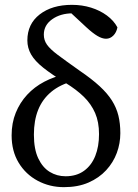

<svg xmlns="http://www.w3.org/2000/svg" viewBox="-20 -760 568 793"><path d="M244 13Q185 13 135.5 -13.5Q86 -40 57 -88Q28 -136 28 -201Q28 -252 45 -294Q62 -336 92 -368.5Q122 -401 163 -422.5Q204 -444 252 -454V-464L285 -426Q228 -411 191.5 -380.5Q155 -350 137.5 -306Q120 -262 120 -204Q120 -144 138 -106Q156 -68 185.5 -50Q215 -32 251 -32Q296 -32 327 -54.5Q358 -77 373.5 -116Q389 -155 389 -206Q389 -256 373 -293Q357 -330 326.5 -360Q296 -390 250 -418Q193 -453 158.5 -480.5Q124 -508 108.5 -535Q93 -562 93 -593Q93 -661 144 -700.5Q195 -740 277 -740Q319 -740 356 -728.5Q393 -717 421.5 -696Q450 -675 465 -647Q461 -626 448 -613Q435 -600 418 -600Q402 -600 382.5 -611.5Q363 -623 337 -647L252 -726L336 -718L343 -693Q331 -698 317 -701.5Q303 -705 281 -705Q230 -705 195.5 -680.5Q161 -656 161 -617Q161 -594 174 -575.5Q187 -557 219 -533Q251 -509 309 -468Q359 -434 391.5 -404Q424 -374 442.5 -344.5Q461 -315 469 -282.5Q477 -250 477 -210Q477 -168 462.5 -128.5Q448 -89 418.5 -57Q389 -25 345.5 -6Q302 13 244 13Z"/></svg>

Font: Source Serif 4 Variable
Style: Regular
Weight: 400
Designer: Frank Grießhammer
Foundry: Adobe
Version: Version 4.005;hotconv 1.1.0;makeotfexe 2.6.0